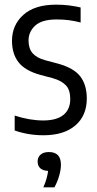

<svg xmlns="http://www.w3.org/2000/svg" viewBox="-20 -571 418 824"><path d="M166.5 9.5Q101.5 9.5 43 -11V-75Q107.5 -54 165.5 -54Q223 -54 252.2 -77.8Q281.5 -101.5 281.5 -146Q281.5 -185 262.8 -204.8Q244 -224.5 208 -235L153.5 -249.5Q88 -267.5 59.8 -303.5Q31.5 -339.5 31.5 -396Q31.5 -463.5 80.2 -507.2Q129 -551 220.5 -551Q250.5 -551 276.2 -547.8Q302 -544.5 326 -539V-474.5Q298.5 -481.5 274.8 -484.5Q251 -487.5 223.5 -487.5Q159.5 -487.5 131 -461Q102.5 -434.5 102.5 -397.5Q102.5 -362.5 120 -342.5Q137.5 -322.5 174 -312.5L228.5 -298Q297.5 -279 325 -242.5Q352.5 -206 352.5 -148.5Q352.5 -74.5 303.2 -32.5Q254 9.5 166.5 9.5ZM166 233Q175.5 211.5 180 194.5Q184.5 177.5 186.5 162.5Q141.5 160 141.5 121.5Q141.5 104 154 92.8Q166.5 81.5 190 81.5Q241.5 81.5 241.5 136Q241.5 157 234 183.2Q226.5 209.5 213.5 233Z"/></svg>

Font: Encode Sans Condensed Condensed
Style: Regular
Weight: 400
Width: 3
Designer: Multiple Designers
Foundry: Impallari Type
Version: Version 3.000; ttfautohint (v1.8.3) -l 8 -r 50 -G 200 -x 14 